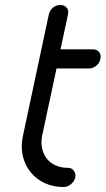

<svg xmlns="http://www.w3.org/2000/svg" viewBox="-20 -751 424 771"><path d="M176 -693Q180 -710 193 -720.5Q206 -731 222 -731Q238 -731 247.5 -720.5Q257 -710 253 -693L223 -553H353Q369 -553 378 -542Q387 -531 383 -514Q380 -498 366.5 -487Q353 -476 337 -476H207L149 -205Q144 -178 149 -155Q154 -132 167.5 -114.5Q181 -97 203 -87Q225 -77 253 -77Q268 -77 276.5 -65.5Q285 -54 282 -37Q278 -22 264.5 -11Q251 0 236 0Q193 0 159 -16Q125 -32 102.5 -60Q80 -88 71.5 -125.5Q63 -163 72 -205Z"/></svg>

Font: VDS Compensated
Style: Light Italic
Weight: 300
Italic angle: -12°
Designer: artmaker
Foundry: artmaker
Version: Version 1.000 2012 initial release